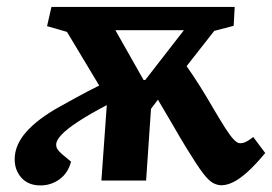

<svg xmlns="http://www.w3.org/2000/svg" viewBox="-20 -535 806 569"><path d="M672.5 -458.5 615 -443.5 533 -339Q551 -313.5 571 -282Q591 -250.5 617 -205.5Q634.5 -176 648 -154.8Q661.5 -133.5 672.3 -122Q683 -110.5 691.5 -110.5Q701 -110.5 710 -115.3Q719 -120 730.5 -129L766 -81.5Q736.5 -46 713 -25Q689.5 -4 670.8 5Q652 14 636.5 14Q623.5 14 610.8 7Q598 0 580.5 -23.2Q563 -46.5 533 -95.5Q525 -108.5 514 -127Q503 -145.5 491.3 -166Q479.5 -186.5 468 -205.7Q456.5 -225 448 -239.5L427.5 -212.5L413 0H280.5L296.5 -223.5Q245 -196.5 211.5 -174.5Q178 -152.5 162.3 -135.8Q146.5 -119 146.5 -106.5Q146.5 -98.5 150.3 -92.8Q154 -87 164 -78L190.5 -56Q182 -22.5 156.8 -4Q131.5 14.5 100 14.5Q64 14.5 43.7 -8Q23.5 -30.5 23.5 -63Q23.5 -105 57.5 -143.8Q91.5 -182.5 158 -219.5Q181.5 -232.5 201.5 -243.5Q221.5 -254.5 239.5 -264Q257.5 -273.5 274 -281.5L178.5 -440.5L119.5 -457.5L132.5 -514.5H675.5ZM405.5 -298H410.5L525 -445.5H322Z"/></svg>

Font: Literata
Style: Italic
Weight: 400
Italic angle: -2°
Designer: Latin by Veronika Burian and Jose Scaglione. Greek by Irene Vlachou. Cyrillic by Vera Evstafieva
Foundry: TypeTogether
Version: Version 3.103;gftools[0.9.29]